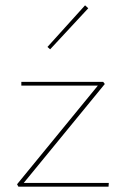

<svg xmlns="http://www.w3.org/2000/svg" viewBox="-20 -700 462 720"><path d="M168 -515 158 -524 299 -680 311 -669ZM388 -14 387 0H49L44 -9L347 -379H60V-393H367L373 -385L69 -14Z"/></svg>

Font: Ysabeau Infant Thin
Style: Regular
Weight: 200
Designer: Christian Thalmann (Catharsis Fonts)
Version: Version 0.003